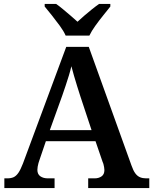

<svg xmlns="http://www.w3.org/2000/svg" viewBox="-20 -951 775 971"><path d="M2 0V-49H17Q36 -49 49 -55Q62 -61 73 -77Q84 -93 96 -124L315 -714H429L645 -114Q654 -88 664.5 -74Q675 -60 688.5 -54.5Q702 -49 719 -49H735V0H426V-49H459Q479 -49 493.5 -59Q508 -69 508 -91Q508 -98 506.5 -105.5Q505 -113 503.5 -119.5Q502 -126 499 -132L463 -237H212L180 -143Q177 -135 174.5 -126Q172 -117 170.5 -108Q169 -99 169 -92Q169 -70 184 -59.5Q199 -49 222 -49H256V0ZM232 -293H443L387 -462Q379 -487 370.5 -514Q362 -541 354.5 -567Q347 -593 341 -616Q336 -594 328.5 -569.5Q321 -545 312.5 -519.5Q304 -494 295 -468ZM312 -771Q302 -794 282.5 -820.5Q263 -847 242.5 -873Q222 -899 206 -918V-931H264Q280 -920 299 -904Q318 -888 337.5 -871.5Q357 -855 372 -841Q387 -855 406 -871.5Q425 -888 445 -904Q465 -920 481 -931H538V-918Q523 -899 502 -873Q481 -847 462 -820.5Q443 -794 432 -771Z"/></svg>

Font: Noto Serif Gujarati SemiBold
Style: Regular
Weight: 600
Version: Version 2.102